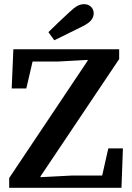

<svg xmlns="http://www.w3.org/2000/svg" viewBox="-20 -900 632 920"><path d="M24 0V-47L414 -630L400 -583V-613L255 -605H100L144 -639L106 -476H36L44 -664H551V-617L160 -34L174 -80V-51L327 -59H505L462 -25L499 -189H569L562 0ZM212 -746Q237 -771 263 -795.5Q289 -820 314 -843Q335 -863 350.5 -871.5Q366 -880 383 -880Q403 -880 416 -867.5Q429 -855 429 -836Q429 -819 417.5 -804Q406 -789 376 -774Q342 -757 308.5 -740.5Q275 -724 240 -707Z"/></svg>

Font: Source Serif 4 SemiBold
Style: Regular
Weight: 600
Designer: Frank Grießhammer
Foundry: Adobe Systems Incorporated
Version: Version 4.004;hotconv 1.0.116;makeotfexe 2.5.65601